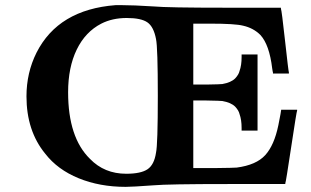

<svg xmlns="http://www.w3.org/2000/svg" viewBox="-20 -716 1209 747"><path d="M1136 -286Q1134 -284 1113 -144.5Q1092 -5 1090 -3V0H868Q632 0 577 5Q494 11 469 11Q368 11 286 -22.5Q204 -56 156 -118Q83 -207 83 -341Q83 -433 122 -511Q207 -679 430 -696H453Q499 -696 577 -691Q631 -686 859 -686H1073V-682Q1076 -676 1089 -557.5Q1102 -439 1104 -434V-430H1042V-434Q1041 -436 1039 -450Q1028 -542 993 -580Q966 -607 926 -616Q895 -624 798 -624H732V-387H783Q839 -388 845 -389Q879 -395 895 -411Q909 -426 912 -440Q920 -462 920 -494V-504H982V-208H920V-218Q920 -250 912 -272Q909 -286 895 -301Q879 -317 845 -323Q839 -324 783 -325H732V-62H810Q894 -63 901 -64Q977 -74 1012 -112.5Q1047 -151 1063 -229Q1074 -284 1074 -289H1136ZM587 -564Q578 -612 553.5 -629Q529 -646 473 -646Q417 -646 374 -624Q312 -592 278.5 -523Q245 -454 245 -357Q245 -181 330 -98Q386 -40 471 -40Q528 -40 554 -57.5Q580 -75 587 -122Q594 -153 594 -343Q594 -532 587 -564Z"/></svg>

Font: KaTeX_Main
Style: Bold
Weight: 700
Version: Version 1.1; ttfautohint (v1.3)